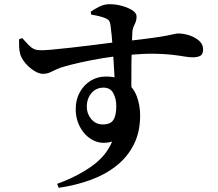

<svg xmlns="http://www.w3.org/2000/svg" viewBox="-20 -823 1040 918"><path d="M253 56Q345 23 416 -26.5Q487 -76 516 -146Q466 -132 427 -151.5Q388 -171 365 -211.5Q342 -252 342 -302Q342 -346 361 -381Q380 -416 412.5 -436.5Q445 -457 486 -457Q546 -457 582 -431Q618 -405 634 -362.5Q650 -320 650 -270Q650 -193 620.5 -133.5Q591 -74 538 -31.5Q485 11 414 37Q343 63 261 75ZM472 -228Q508 -228 522 -249.5Q536 -271 536 -315Q536 -352 521.5 -378Q507 -404 475 -404Q440 -404 417.5 -378Q395 -352 395 -312Q395 -279 416.5 -253.5Q438 -228 472 -228ZM185 -470Q166 -470 142.5 -485Q119 -500 101 -521.5Q83 -543 77 -563Q72 -580 71.5 -599Q71 -618 71 -635L86 -641Q104 -621 116.5 -608Q129 -595 142 -589Q155 -583 172 -583Q188 -582 226 -585.5Q264 -589 314.5 -594.5Q365 -600 416 -606.5Q467 -613 511 -618.5Q555 -624 580 -626Q660 -635 707 -641.5Q754 -648 779 -653Q804 -658 814.5 -660.5Q825 -663 831 -663Q858 -663 885.5 -654Q913 -645 932 -628Q951 -611 951 -588Q951 -563 937.5 -556Q924 -549 901 -549Q884 -549 861 -553Q838 -557 804.5 -561Q771 -565 721 -566Q671 -567 599 -561Q531 -555 471.5 -545Q412 -535 365.5 -524.5Q319 -514 288 -505Q265 -499 248 -490.5Q231 -482 217 -476Q203 -470 185 -470ZM529 -418Q529 -430 527.5 -456Q526 -482 524 -516Q522 -550 519.5 -586Q517 -622 514 -653.5Q511 -685 508 -705Q506 -718 501 -724.5Q496 -731 484 -736Q472 -741 454.5 -745.5Q437 -750 416 -753L414 -767Q432 -780 455.5 -791.5Q479 -803 504 -803Q533 -803 562.5 -795Q592 -787 612.5 -774Q633 -761 633 -744Q633 -724 624 -707Q615 -690 613 -672Q612 -654 610.5 -615Q609 -576 608.5 -527Q608 -478 608 -428.5Q608 -379 609 -341Z"/></svg>

Font: Noto Serif TC
Style: Bold
Weight: 700
Designer: Ryoko NISHIZUKA 西塚涼子 (kana & ideographs); Frank Grießhammer (Latin, Greek & Cyrillic); Wenlong ZHANG 张文龙 (bopomofo); San
Foundry: Adobe
Version: Version 2.002-H1;hotconv 1.1.0;makeotfexe 2.6.0